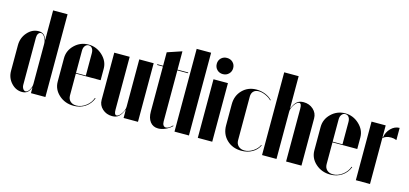

<svg xmlns="http://www.w3.org/2000/svg" viewBox="-61 -1128 3342 1567"><g transform="rotate(15 1609.5 -344.5)"><path d="M233.9 0V-45.9H231.9Q220.7 -15.6 203.6 -2.9Q186.5 9.8 160.2 9.8Q107.4 9.8 68.6 -32.5Q29.8 -74.7 29.8 -133.8V-350.1Q29.8 -413.6 70.3 -459.2Q110.8 -504.9 165 -504.9Q189.9 -504.9 206.1 -492.7Q222.2 -480.5 231.9 -452.1H233.9V-699.2H356V0ZM233.9 -416Q233.9 -445.8 219 -470.5Q204.1 -495.1 186 -495.1Q173.3 -495.1 164.6 -482.2Q155.8 -469.2 155.8 -449.2V-50.8Q155.8 -30.8 165 -16.8Q174.3 -2.9 187 -2.9Q203.6 -2.9 218.8 -27.3Q233.9 -51.8 233.9 -78.1Z M420.4 -345.2Q420.4 -410.6 469.5 -457.8Q518.6 -504.9 586.4 -504.9Q653.8 -504.9 704.8 -457.3Q755.9 -409.7 755.9 -346.2V-249H546.4V-64.9Q546.4 -34.2 565.4 -16.1Q584.5 2 616.7 2Q658.2 2 696.5 -26.9Q734.9 -55.7 748.5 -97.2L754.4 -95.2Q734.9 -45.9 693.1 -18.1Q651.4 9.8 595.7 9.8Q522.9 9.8 471.7 -36.1Q420.4 -82 420.4 -147.9ZM546.4 -254.9H629.4V-442.9Q629.4 -469.2 618.4 -484.1Q607.4 -499 588.9 -499Q570.3 -499 558.3 -483.4Q546.4 -467.8 546.4 -442.9Z M1014.2 -65.9Q996.1 -23.9 975.6 -7.1Q955.1 9.8 921.4 9.8Q872.6 9.8 838.9 -20.8Q805.2 -51.3 805.2 -96.2V-495.1H935.5V-47.9Q935.5 -4.9 955.6 -4.9Q974.1 -4.9 995.4 -36.1Q1016.6 -67.4 1016.6 -95.2V-495.1H1138.2V0H1016.6V-65.9Z M1310.1 9.8Q1267.1 9.8 1242.4 -21.7Q1217.8 -53.2 1217.8 -107.9V-488.8H1168.9V-495.1H1217.8V-608.9L1339.8 -649.9V-495.1H1430.2V-488.8H1339.8V-57.1Q1339.8 -37.1 1347.7 -25.6Q1355.5 -14.2 1369.1 -14.2Q1394 -14.2 1422.9 -45.9L1426.8 -42Q1404.3 -19 1371.8 -4.6Q1339.4 9.8 1310.1 9.8Z M1446.8 0V-699.2H1568.8V0Z M1705.6 -691.9Q1735.8 -691.9 1755.6 -672.6Q1775.4 -653.3 1775.4 -624Q1775.4 -594.7 1755.4 -575Q1735.4 -555.2 1705.6 -555.2Q1675.8 -555.2 1656.2 -575Q1636.7 -594.7 1636.7 -624Q1636.7 -653.3 1656.2 -672.6Q1675.8 -691.9 1705.6 -691.9ZM1643.6 -495.1H1765.6V0H1643.6Z M1840.3 -336.9Q1840.3 -409.7 1887.5 -457.3Q1934.6 -504.9 2006.3 -504.9Q2044.4 -504.9 2079.6 -491Q2114.7 -477.1 2138.7 -452.1L2134.8 -448.2Q2116.2 -468.3 2085 -482.2Q2053.7 -496.1 2027.3 -496.1Q1998 -496.1 1982.2 -479.7Q1966.3 -463.4 1966.3 -434.1V-65.9Q1966.3 -36.1 1985.6 -17.6Q2004.9 1 2036.6 1Q2072.8 1 2108.6 -22.2Q2144.5 -45.4 2158.7 -78.1L2163.6 -76.2Q2145.5 -36.1 2105.5 -13.2Q2065.4 9.8 2013.7 9.8Q1938 9.8 1889.2 -37.4Q1840.3 -84.5 1840.3 -158.2Z M2310.5 -429.2Q2328.6 -471.2 2349.1 -488Q2369.6 -504.9 2403.3 -504.9Q2452.1 -504.9 2485.8 -474.4Q2519.5 -443.8 2519.5 -398.9V0H2389.6V-446.8Q2389.6 -490.2 2370.6 -490.2Q2351.1 -490.2 2329.8 -459Q2308.6 -427.7 2308.6 -399.9V0H2186.5V-699.2H2308.6V-429.2Z M2588.9 -345.2Q2588.9 -410.6 2637.9 -457.8Q2687 -504.9 2754.9 -504.9Q2822.3 -504.9 2873.3 -457.3Q2924.3 -409.7 2924.3 -346.2V-249H2714.8V-64.9Q2714.8 -34.2 2733.9 -16.1Q2752.9 2 2785.2 2Q2826.7 2 2865 -26.9Q2903.3 -55.7 2917 -97.2L2922.9 -95.2Q2903.3 -45.9 2861.6 -18.1Q2819.8 9.8 2764.2 9.8Q2691.4 9.8 2640.1 -36.1Q2588.9 -82 2588.9 -147.9ZM2714.8 -254.9H2797.9V-442.9Q2797.9 -469.2 2786.9 -484.1Q2775.9 -499 2757.3 -499Q2738.8 -499 2726.8 -483.4Q2714.8 -467.8 2714.8 -442.9Z M2979 -495.1H3098.6V-394H3102.1Q3108.9 -440.4 3141.1 -472.7Q3173.3 -504.9 3213.9 -504.9V-401.9Q3191.4 -411.1 3168 -411.1Q3122.6 -411.1 3098.6 -387.2V0H2979Z"/></g></svg>

Font: Moniqa Black Display
Style: Regular
Weight: 900
Designer: Rajesh Rajput
Foundry: Rajesh Rajput
Version: Version 1.000